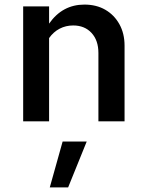

<svg xmlns="http://www.w3.org/2000/svg" viewBox="-20 -529 640 837"><path d="M81 0V-501H194V-426Q252 -509 348 -509Q400 -509 439 -486.5Q478 -464 500.5 -423.5Q523 -383 523 -330V0H409V-298Q409 -353 379 -385.5Q349 -418 299 -418Q267 -418 240 -404Q213 -390 194 -363V0ZM197 288 253 88H358L277 288Z"/></svg>

Font: Red Hat Mono SemiBold
Style: Regular
Weight: 600
Monospace: yes
Designer: Pentagram, MCKL
Foundry: Pentagram, MCKL
Version: Version 1.023